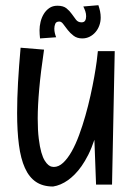

<svg xmlns="http://www.w3.org/2000/svg" viewBox="-20 -696 519 728"><path d="M415 -502 404.8 3.9H344.2L337.9 -166Q327.1 -133.8 314.7 -109.1Q302.2 -84.5 289.3 -66.2Q276.4 -47.9 263.4 -34.9Q250.5 -22 238.3 -13.2Q210 6.8 181.2 11.2Q142.6 11.2 116.5 -6.3Q90.3 -23.9 74.5 -59.1Q58.6 -94.2 51.8 -146.5Q44.9 -198.7 44.9 -268.1Q44.9 -321.3 48.3 -382.6Q51.8 -443.8 58.1 -515.1L147 -507.8Q134.3 -422.4 128.7 -358.4Q123 -294.4 123 -247.1Q123 -201.7 127 -170.2Q130.9 -138.7 136.7 -118.4Q142.6 -98.1 149.7 -86.9Q156.7 -75.7 163.6 -70.3Q170.4 -64.9 176 -64Q181.6 -63 184.1 -63Q202.6 -63 219.7 -79.1Q236.8 -95.2 252 -122.1Q267.1 -148.9 280 -184.1Q293 -219.2 303.7 -257.1Q314.5 -294.9 323 -333.3Q331.5 -371.6 337.4 -404.8Q343.3 -438 346.7 -463.6Q350.1 -489.3 351.1 -502ZM353 -676.3Q356.9 -665 359.4 -653.3Q361.8 -641.6 361.8 -629.4Q361.8 -613.8 356.7 -599.6Q351.6 -585.4 342.3 -574.5Q333 -563.5 320.1 -556.9Q307.1 -550.3 292 -550.3Q272.5 -550.3 259.3 -560.3Q246.1 -570.3 236.8 -582.3Q227.5 -594.2 220.2 -604.2Q212.9 -614.3 205.1 -614.3Q192.9 -614.3 189.5 -605.7Q186 -597.2 186 -587.4Q186 -578.6 188 -570.3Q189.9 -562 192.9 -554.7L131.8 -550.3Q130.9 -558.1 130.4 -565.9Q129.9 -573.7 129.9 -581.5Q129.9 -596.7 133.8 -613Q137.7 -629.4 146 -643.1Q154.3 -656.7 167 -665.5Q179.7 -674.3 197.8 -674.3Q219.7 -674.3 231.9 -664.6Q244.1 -654.8 252.4 -642.8Q260.7 -630.9 268.3 -621.1Q275.9 -611.3 289.1 -611.3Q298.8 -611.3 302.7 -617.7Q306.6 -624 306.6 -634.3Q306.6 -644 303.5 -653.3Q300.3 -662.6 295.9 -671.4Z"/></svg>

Font: Englebert
Style: Regular
Weight: 400
Designer: Astigmatic (AOETI)
Foundry: Astigmatic (AOETI)
Version: Version 1.000